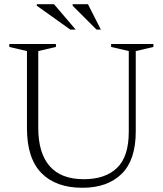

<svg xmlns="http://www.w3.org/2000/svg" viewBox="-20 -878 771 908"><path d="M589 -254.5V-636.5L505.5 -656V-670H705.5V-656L622 -636.5V-256Q622 -121 555 -55.5Q488 10 370 10Q243.5 10 175.5 -60Q107.5 -130 107.5 -271V-636.5L24 -656V-670H244.5V-656L161 -636.5V-272.5Q161 -154.5 214.8 -92.5Q268.5 -30.5 376.5 -30.5Q478 -30.5 533.5 -84Q589 -137.5 589 -254.5ZM338 -738H312.5L154 -851V-858H235.5ZM457 -738H436.5L323.5 -851V-858H396Z"/></svg>

Font: Newsreader Text Light
Style: Regular
Weight: 300
Designer: Hugues Gentile
Foundry: Production Type
Version: Version 1.001